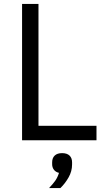

<svg xmlns="http://www.w3.org/2000/svg" viewBox="-20 -718 541 983"><path d="M474 0H93V-698H177V-74H474ZM298 66Q323 66 336 78.5Q349 91 349 113V124Q349 159 331 190.5Q313 222 289 245H231Q251 224 263 207Q275 190 282 167Q265 163 256 151Q247 139 247 123V113Q247 91 260 78.5Q273 66 298 66Z"/></svg>

Font: IBM Plex Sans
Style: Regular
Weight: 400
Designer: Mike Abbink, Paul van der Laan, Pieter van Rosmalen
Foundry: Bold Monday
Version: Version 3.201